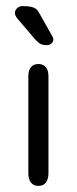

<svg xmlns="http://www.w3.org/2000/svg" viewBox="-20 -601 252 630"><path d="M73 -32Q73 -13 81.5 -2Q90 9 106 9Q122 9 130.5 -2Q139 -13 139 -32V-351Q139 -370 130.5 -380.5Q122 -391 106 -391Q90 -391 81.5 -380.5Q73 -370 73 -351ZM38 -539 96 -471Q103 -464 108 -460Q113 -456 119 -454.5Q125 -453 135 -453Q143 -453 149 -458.5Q155 -464 155 -471Q155 -477 150 -485L110 -556Q105 -566 99 -571Q93 -576 83 -578.5Q73 -581 54 -581Q44 -581 36.5 -574.5Q29 -568 29 -558Q29 -550 38 -539Z"/></svg>

Font: Beiruti
Style: Regular
Weight: 400
Designer: Arlette Boutros
Foundry: Boutros
Version: Version 1.41